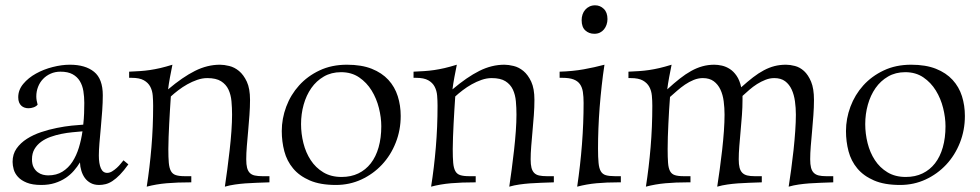

<svg xmlns="http://www.w3.org/2000/svg" viewBox="-20 -679 3651 715"><path d="M26.9 -76.2Q26.9 -105 41.7 -126Q56.6 -147 80.3 -162.1Q104 -177.2 133.3 -187Q162.6 -196.8 191.9 -202.6Q221.2 -208.5 247.3 -211.2Q273.4 -213.9 290 -214.8Q292.5 -236.8 293.2 -257.3Q293.9 -277.8 293.9 -295.9Q293.9 -318.8 290.5 -339.8Q287.1 -360.8 277.3 -377Q267.6 -393.1 250.2 -402.6Q232.9 -412.1 205.1 -412.1Q185.5 -412.1 168.9 -404.8Q152.3 -397.5 140.4 -385Q128.4 -372.6 121.8 -355.7Q115.2 -338.9 115.2 -319.8Q115.2 -312.5 116.5 -304.9Q117.7 -297.4 120.1 -289.1Q114.7 -282.7 105.2 -279.3Q95.7 -275.9 85.9 -275.9Q78.6 -275.9 71.8 -278.1Q64.9 -280.3 59.6 -285.2Q54.2 -290 51 -297.9Q47.9 -305.7 47.9 -316.9Q47.9 -344.2 66.7 -366.7Q85.4 -389.2 114 -405Q142.6 -420.9 176.3 -429.4Q210 -438 240.2 -438Q297.9 -438 330.3 -411.6Q362.8 -385.3 362.8 -324.2Q362.8 -297.9 360.6 -266.4Q358.4 -234.9 355.5 -204.1Q352.5 -173.3 350.3 -145.8Q348.1 -118.2 348.1 -100.1Q348.1 -69.3 355.7 -52.2Q363.3 -35.2 378.9 -35.2Q388.2 -35.2 397.5 -40.8Q406.7 -46.4 415 -54Q423.3 -61.5 429.7 -69.6Q436 -77.6 439.9 -82L458 -66.9Q440.9 -43 426.3 -28.1Q411.6 -13.2 398.4 -4.6Q385.3 3.9 373 6.8Q360.8 9.8 349.1 9.8Q331.1 9.8 317.9 2.7Q304.7 -4.4 296.1 -16.1Q287.6 -27.8 283 -43Q278.3 -58.1 277.8 -74.2Q268.1 -58.1 254.9 -43Q241.7 -27.8 224.1 -16.1Q206.5 -4.4 184.1 2.7Q161.6 9.8 133.8 9.8Q100.6 9.8 79.6 1.2Q58.6 -7.3 46.9 -20.3Q35.2 -33.2 31 -48.3Q26.9 -63.5 26.9 -76.2ZM159.2 -25.9Q190.4 -25.9 212.6 -39.8Q234.9 -53.7 249.8 -76.7Q264.6 -99.6 273.7 -129.2Q282.7 -158.7 287.1 -189.9Q270.5 -188.5 250 -186.5Q229.5 -184.6 208.7 -180.4Q188 -176.3 168.2 -169.2Q148.4 -162.1 133.1 -150.9Q117.7 -139.6 108.4 -123.8Q99.1 -107.9 99.1 -85.9Q99.1 -67.4 105.2 -55.9Q111.3 -44.4 120.6 -37.6Q129.9 -30.8 140.1 -28.3Q150.4 -25.9 159.2 -25.9Z M983.4 0Q957.5 1 935.5 1.7Q913.6 2.4 893.8 3.9Q874 5.4 855.2 8.1Q836.4 10.7 817.4 16.1Q821.8 -12.2 826.4 -47.9Q831.1 -83.5 835.2 -119.9Q839.4 -156.2 841.8 -190.9Q844.2 -225.6 844.2 -252Q844.2 -277.3 842 -301.8Q839.8 -326.2 830.8 -345.5Q821.8 -364.7 803.2 -376.5Q784.7 -388.2 752 -388.2Q733.4 -388.2 714.4 -381.6Q695.3 -375 677.5 -365Q659.7 -355 643.8 -342.8Q627.9 -330.6 616.2 -319.8Q614.7 -296.4 613 -270.3Q611.3 -244.1 610.1 -218.5Q608.9 -192.9 607.9 -168.7Q606.9 -144.5 606.9 -124Q606.9 -92.3 608.6 -72.8Q610.4 -53.2 616.5 -42Q622.6 -30.8 634.8 -26.9Q647 -22.9 668 -22.9H692.4V0Q639.6 0 600.6 3.4Q561.5 6.8 526.4 16.1Q537.6 -55.2 543.9 -130.6Q550.3 -206.1 550.3 -285.2Q550.3 -304.2 548.8 -322.8Q547.4 -341.3 539.6 -356.2Q531.7 -371.1 515.6 -380.1Q499.5 -389.2 470.2 -389.2H460.9V-412.1Q482.9 -413.1 501.5 -414.3Q520 -415.5 538.3 -418.2Q556.6 -420.9 576.7 -425.5Q596.7 -430.2 622.1 -438Q617.7 -416 613 -391.4Q608.4 -366.7 606 -346.2Q660.2 -392.1 706.1 -415Q752 -438 799.3 -438Q814.5 -438 833.7 -433.3Q853 -428.7 870.1 -414.6Q887.2 -400.4 899.2 -374.8Q911.1 -349.1 911.1 -307.1Q911.1 -279.8 908.9 -250Q906.7 -220.2 904.1 -191.2Q901.4 -162.1 899.2 -135Q897 -107.9 897 -85.9Q897 -66.4 900.1 -54.2Q903.3 -42 910.4 -34.9Q917.5 -27.8 929 -25.4Q940.4 -22.9 957 -22.9H983.4Z M1250 -410.2Q1213.9 -410.2 1186 -394Q1158.2 -377.9 1139.4 -351.1Q1120.6 -324.2 1110.8 -289.3Q1101.1 -254.4 1101.1 -216.8Q1101.1 -181.2 1109.9 -146Q1118.7 -110.8 1137 -82.8Q1155.3 -54.7 1183.8 -37.4Q1212.4 -20 1252 -20Q1287.1 -20 1314.5 -33.2Q1341.8 -46.4 1360.8 -70.8Q1379.9 -95.2 1389.9 -130.4Q1399.9 -165.5 1399.9 -209Q1399.9 -241.2 1391.1 -276.6Q1382.3 -312 1364 -341.8Q1345.7 -371.6 1317.4 -390.9Q1289.1 -410.2 1250 -410.2ZM1029.3 -190.9Q1029.3 -237.3 1045.9 -281.7Q1062.5 -326.2 1093.8 -360.8Q1125 -395.5 1169.9 -416.7Q1214.8 -438 1272 -438Q1326.2 -438 1364.3 -422.9Q1402.3 -407.7 1426.3 -381.6Q1450.2 -355.5 1461.2 -320.8Q1472.2 -286.1 1472.2 -247.1Q1472.2 -194.3 1453.6 -147.5Q1435.1 -100.6 1402.3 -65.7Q1369.6 -30.8 1325.7 -10.5Q1281.7 9.8 1231 9.8Q1172.4 9.8 1133.5 -7.1Q1094.7 -23.9 1071.5 -51.8Q1048.3 -79.6 1038.8 -115.7Q1029.3 -151.9 1029.3 -190.9Z M2042.5 0Q2016.6 1 1994.6 1.7Q1972.7 2.4 1952.9 3.9Q1933.1 5.4 1914.3 8.1Q1895.5 10.7 1876.5 16.1Q1880.9 -12.2 1885.5 -47.9Q1890.1 -83.5 1894.3 -119.9Q1898.4 -156.2 1900.9 -190.9Q1903.3 -225.6 1903.3 -252Q1903.3 -277.3 1901.1 -301.8Q1898.9 -326.2 1889.9 -345.5Q1880.9 -364.7 1862.3 -376.5Q1843.8 -388.2 1811 -388.2Q1792.5 -388.2 1773.4 -381.6Q1754.4 -375 1736.6 -365Q1718.8 -355 1702.9 -342.8Q1687 -330.6 1675.3 -319.8Q1673.8 -296.4 1672.1 -270.3Q1670.4 -244.1 1669.2 -218.5Q1668 -192.9 1667 -168.7Q1666 -144.5 1666 -124Q1666 -92.3 1667.7 -72.8Q1669.4 -53.2 1675.5 -42Q1681.6 -30.8 1693.8 -26.9Q1706.1 -22.9 1727.1 -22.9H1751.5V0Q1698.7 0 1659.7 3.4Q1620.6 6.8 1585.4 16.1Q1596.7 -55.2 1603 -130.6Q1609.4 -206.1 1609.4 -285.2Q1609.4 -304.2 1607.9 -322.8Q1606.4 -341.3 1598.6 -356.2Q1590.8 -371.1 1574.7 -380.1Q1558.6 -389.2 1529.3 -389.2H1520V-412.1Q1542 -413.1 1560.5 -414.3Q1579.1 -415.5 1597.4 -418.2Q1615.7 -420.9 1635.7 -425.5Q1655.8 -430.2 1681.2 -438Q1676.8 -416 1672.1 -391.4Q1667.5 -366.7 1665 -346.2Q1719.2 -392.1 1765.1 -415Q1811 -438 1858.4 -438Q1873.5 -438 1892.8 -433.3Q1912.1 -428.7 1929.2 -414.6Q1946.3 -400.4 1958.3 -374.8Q1970.2 -349.1 1970.2 -307.1Q1970.2 -279.8 1968 -250Q1965.8 -220.2 1963.1 -191.2Q1960.4 -162.1 1958.3 -135Q1956.1 -107.9 1956.1 -85.9Q1956.1 -66.4 1959.2 -54.2Q1962.4 -42 1969.5 -34.9Q1976.6 -27.8 1988 -25.4Q1999.5 -22.9 2016.1 -22.9H2042.5Z M2231 -438Q2225.1 -399.4 2220.7 -359.4Q2216.3 -319.3 2213.1 -279.5Q2210 -239.7 2208.5 -200.9Q2207 -162.1 2207 -126Q2207 -92.8 2209 -72.5Q2210.9 -52.2 2217.3 -41.3Q2223.6 -30.3 2236.1 -26.6Q2248.5 -22.9 2270 -22.9H2292V0H2284.2Q2238.3 0 2201.4 3.4Q2164.6 6.8 2129.4 16.1Q2141.1 -63 2147.2 -141.6Q2153.3 -220.2 2153.3 -295.9Q2153.3 -319.3 2150.6 -336.7Q2147.9 -354 2139.6 -365.7Q2131.3 -377.4 2115.7 -383.3Q2100.1 -389.2 2074.2 -389.2H2064V-412.1Q2113.3 -413.6 2153.8 -420.9Q2194.3 -428.2 2231 -438ZM2193.4 -553.2Q2173.3 -553.2 2159.7 -565.7Q2146 -578.1 2146 -604Q2146 -615.2 2149.4 -625.2Q2152.8 -635.3 2159.4 -642.8Q2166 -650.4 2175.3 -654.8Q2184.6 -659.2 2196.3 -659.2Q2214.8 -659.2 2228.5 -646Q2242.2 -632.8 2242.2 -607.9Q2242.2 -597.2 2238.8 -587.2Q2235.4 -577.1 2229.2 -569.6Q2223.1 -562 2214.1 -557.6Q2205.1 -553.2 2193.4 -553.2Z M3083 0Q3057.6 1 3035.6 1.7Q3013.7 2.4 2993.7 3.9Q2973.6 5.4 2954.8 8.1Q2936 10.7 2917 16.1Q2921.4 -12.2 2926.3 -47.9Q2931.2 -83.5 2935.1 -119.9Q2939 -156.2 2941.4 -190.9Q2943.8 -225.6 2943.8 -252Q2943.8 -277.3 2940.4 -301.8Q2937 -326.2 2928.2 -345.5Q2919.4 -364.7 2903.8 -376.5Q2888.2 -388.2 2863.3 -388.2Q2846.7 -388.2 2830.6 -381.8Q2814.5 -375.5 2799.3 -366Q2784.2 -356.4 2770.5 -344.5Q2756.8 -332.5 2745.1 -321.8V-307.1Q2745.1 -279.8 2742.9 -250Q2740.7 -220.2 2738 -191.2Q2735.4 -162.1 2733.2 -135Q2731 -107.9 2731 -85.9Q2731 -66.9 2734.1 -54.7Q2737.3 -42.5 2744.4 -35.4Q2751.5 -28.3 2762.7 -25.6Q2773.9 -22.9 2790 -22.9H2816.9V0Q2791.5 1 2769.5 1.7Q2747.6 2.4 2727.5 3.9Q2707.5 5.4 2688.7 8.1Q2669.9 10.7 2650.9 16.1Q2655.3 -12.2 2660.2 -47.9Q2665 -83.5 2669.2 -119.9Q2673.3 -156.2 2675.8 -190.9Q2678.2 -225.6 2678.2 -252Q2678.2 -277.3 2675 -301.8Q2671.9 -326.2 2662.8 -345.5Q2653.8 -364.7 2637.9 -376.5Q2622.1 -388.2 2597.2 -388.2Q2580.1 -388.2 2563.2 -381.3Q2546.4 -374.5 2531 -364Q2515.6 -353.5 2501.5 -341.1Q2487.3 -328.6 2475.1 -317.9Q2473.1 -294.4 2471.7 -268.8Q2470.2 -243.2 2469 -217.8Q2467.8 -192.4 2467 -168.5Q2466.3 -144.5 2466.3 -124Q2466.3 -92.3 2467.8 -72.8Q2469.2 -53.2 2475.1 -42Q2481 -30.8 2492.9 -26.9Q2504.9 -22.9 2525.9 -22.9H2551.3V0H2542Q2496.1 0 2458.3 3.4Q2420.4 6.8 2385.3 16.1Q2396.5 -55.2 2402.8 -130.6Q2409.2 -206.1 2409.2 -285.2Q2409.2 -304.2 2407.5 -322.8Q2405.8 -341.3 2397.9 -355.7Q2390.1 -370.1 2374 -379.2Q2357.9 -388.2 2329.1 -388.2H2320.3V-412.1Q2342.3 -413.1 2360.6 -414.3Q2378.9 -415.5 2397.2 -418.2Q2415.5 -420.9 2435.5 -425.5Q2455.6 -430.2 2481 -438Q2476.6 -416 2471.9 -391.4Q2467.3 -366.7 2464.8 -346.2Q2489.7 -369.1 2511.5 -386.2Q2533.2 -403.3 2554 -414.8Q2574.7 -426.3 2595.7 -432.1Q2616.7 -438 2640.1 -438Q2653.3 -438 2668.5 -434.6Q2683.6 -431.2 2697.8 -422.1Q2711.9 -413.1 2723.1 -396.7Q2734.4 -380.4 2740.2 -354Q2763.7 -375 2784.2 -390.9Q2804.7 -406.7 2824.5 -417.2Q2844.2 -427.7 2864.3 -432.9Q2884.3 -438 2907.2 -438Q2922.4 -438 2940.4 -433.3Q2958.5 -428.7 2974.1 -414.6Q2989.7 -400.4 3000.5 -374.8Q3011.2 -349.1 3011.2 -307.1Q3011.2 -279.8 3009 -250Q3006.8 -220.2 3004.2 -191.2Q3001.5 -162.1 2999.3 -135Q2997.1 -107.9 2997.1 -85.9Q2997.1 -66.9 3000.2 -54.7Q3003.4 -42.5 3010.5 -35.4Q3017.6 -28.3 3028.8 -25.6Q3040 -22.9 3056.2 -22.9H3083Z M3351.1 -410.2Q3314.9 -410.2 3287.1 -394Q3259.3 -377.9 3240.5 -351.1Q3221.7 -324.2 3211.9 -289.3Q3202.1 -254.4 3202.1 -216.8Q3202.1 -181.2 3210.9 -146Q3219.7 -110.8 3238 -82.8Q3256.3 -54.7 3284.9 -37.4Q3313.5 -20 3353 -20Q3388.2 -20 3415.5 -33.2Q3442.9 -46.4 3461.9 -70.8Q3481 -95.2 3491 -130.4Q3501 -165.5 3501 -209Q3501 -241.2 3492.2 -276.6Q3483.4 -312 3465.1 -341.8Q3446.8 -371.6 3418.5 -390.9Q3390.1 -410.2 3351.1 -410.2ZM3130.4 -190.9Q3130.4 -237.3 3147 -281.7Q3163.6 -326.2 3194.8 -360.8Q3226.1 -395.5 3271 -416.7Q3315.9 -438 3373 -438Q3427.2 -438 3465.3 -422.9Q3503.4 -407.7 3527.3 -381.6Q3551.3 -355.5 3562.3 -320.8Q3573.2 -286.1 3573.2 -247.1Q3573.2 -194.3 3554.7 -147.5Q3536.1 -100.6 3503.4 -65.7Q3470.7 -30.8 3426.8 -10.5Q3382.8 9.8 3332 9.8Q3273.4 9.8 3234.6 -7.1Q3195.8 -23.9 3172.6 -51.8Q3149.4 -79.6 3139.9 -115.7Q3130.4 -151.9 3130.4 -190.9Z"/></svg>

Font: Simonetta
Style: Regular
Weight: 400
Version: Version 1.004